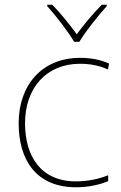

<svg xmlns="http://www.w3.org/2000/svg" viewBox="-20 -783 512 813"><path d="M294 -606H316C340 -647 395 -716 432 -757V-763H411C374 -726 333 -676 305 -638C277 -676 238 -726 201 -763H180V-757C217 -716 270 -647 294 -606ZM302 10C357 10 405 -2 438 -16V-41C399 -25 350 -15 302 -15C150 -15 86 -125 86 -261C86 -409 175 -513 319 -513C357 -513 397 -507 437 -489L442 -514C405 -530 367 -538 319 -538C157 -538 59 -422 59 -261C59 -106 133 10 302 10Z"/></svg>

Font: Noto Sans Gujarati UI Thin
Style: Regular
Weight: 100
Designer: Jelle Bosma - Monotype Design Team, Universal Thirst
Foundry: Monotype Imaging Inc.
Version: Version 2.106